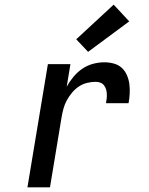

<svg xmlns="http://www.w3.org/2000/svg" viewBox="-20 -806 640 826"><path d="M98 0 186 -530H283L267 -433Q279 -455 296 -475.5Q313 -496 334.5 -510.5Q356 -525 380.5 -531.5Q405 -538 429 -538Q450 -538 470 -532.5Q490 -527 504 -514Q518 -501 526 -482.5Q534 -464 536.5 -444.5Q539 -425 538 -403.5Q537 -382 533 -362H436Q438 -372 439 -382.5Q440 -393 439.5 -403Q439 -413 436 -422.5Q433 -432 427 -439.5Q421 -447 411.5 -450.5Q402 -454 392 -454Q374 -454 355 -449.5Q336 -445 319.5 -434Q303 -423 290 -407.5Q277 -392 267.5 -374.5Q258 -357 253 -338.5Q248 -320 245 -302L195 0ZM359 -583 308 -637 469 -786 536 -714Z"/></svg>

Font: Iosevka Curly Medium Extended
Style: Italic
Weight: 500
Width: 7
Italic angle: -9°
Monospace: yes
Designer: Belleve Invis
Foundry: Belleve Invis
Version: Version 11.1.0; ttfautohint (v1.8.3)